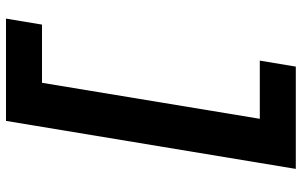

<svg xmlns="http://www.w3.org/2000/svg" viewBox="-203 -660 1006 640"><g transform="rotate(90 300.0 -340.0)"><path d="M42 143 62 23H256L376 -703H182L202 -823H543L383 143Z"/></g></svg>

Font: Iosevka Heavy Extended
Style: Italic
Weight: 900
Width: 7
Italic angle: -9°
Monospace: yes
Designer: Belleve Invis
Foundry: Belleve Invis
Version: Version 32.5.0; ttfautohint (v1.8.4)